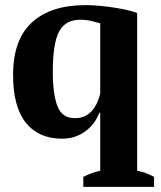

<svg xmlns="http://www.w3.org/2000/svg" viewBox="-20 -529 629 749"><path d="M272 -68Q347 -68 371 -164V-438Q354 -443 335 -447.5Q316 -452 293 -452Q235 -452 210.5 -406Q186 -360 186 -249Q186 -162 204 -115Q222 -68 272 -68ZM367 -89Q360 -69 347 -51Q334 -33 316 -19Q298 -5 274.5 3.5Q251 12 222 12Q131 12 81 -50Q31 -112 31 -237Q31 -374 104.5 -441.5Q178 -509 313 -509Q341 -509 372 -506Q403 -503 431 -498.5Q459 -494 481.5 -488.5Q504 -483 515 -478V137Q548 143 581 161V200H305V161Q336 145 371 137V-89Z"/></svg>

Font: PTSerif
Style: Bold
Weight: 700
Designer: A.Korolkova, O.Umpeleva, V.Yefimov
Foundry: ParaType Ltd
Version: Version 1.000W OFL; ttfautohint (v1.2) -l 8 -r 50 -G 200 -x 